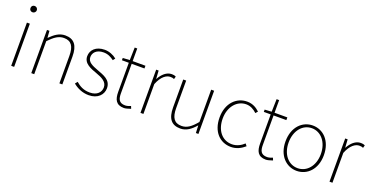

<svg xmlns="http://www.w3.org/2000/svg" viewBox="-26 -1463 4279 2201"><g transform="rotate(20 2113.0 -362.0)"><path d="M105 0H141V-527H105ZM124 -660C144 -660 163 -675 163 -698C163 -723 144 -737 124 -737C103 -737 86 -723 86 -698C86 -675 103 -660 124 -660Z M350 -527V0H386V-403C453 -472 501 -507 566 -507C656 -507 693 -450 693 -334V0H729V-339C729 -475 678 -540 570 -540C497 -540 442 -498 388 -444H386L380 -527Z M1053 13C1164 13 1225 -55 1225 -133C1225 -236 1134 -262 1050 -294C987 -318 923 -342 923 -405C923 -457 962 -507 1049 -507C1104 -507 1142 -485 1177 -459L1198 -486C1160 -518 1104 -540 1052 -540C943 -540 886 -476 886 -403C886 -312 976 -282 1056 -253C1118 -231 1188 -200 1188 -131C1188 -71 1143 -20 1055 -20C977 -20 928 -50 884 -88L861 -59C908 -20 974 13 1053 13Z M1276 -522V-494H1360V-140C1360 -48 1386 13 1484 13C1502 13 1535 4 1566 -7L1554 -37C1535 -28 1507 -20 1487 -20C1410 -20 1395 -67 1395 -135V-494H1551V-527H1395V-681H1364L1360 -527Z M1682 0H1718V-364C1759 -468 1817 -505 1864 -505C1885 -505 1894 -503 1911 -496L1920 -529C1902 -538 1887 -540 1869 -540C1806 -540 1755 -492 1720 -428H1718L1712 -527H1682Z M2012 -527V-188C2012 -51 2063 13 2171 13C2244 13 2299 -29 2352 -90H2354L2358 0H2389V-527H2353V-133C2288 -55 2239 -20 2174 -20C2085 -20 2048 -76 2048 -192V-527Z M2788 13C2856 13 2912 -18 2956 -56L2935 -83C2898 -48 2847 -20 2789 -20C2669 -20 2590 -118 2590 -262C2590 -407 2678 -507 2789 -507C2843 -507 2885 -481 2920 -448L2943 -474C2908 -507 2861 -540 2789 -540C2662 -540 2552 -439 2552 -262C2552 -88 2654 13 2788 13Z M3007 -522V-494H3091V-140C3091 -48 3117 13 3215 13C3233 13 3266 4 3297 -7L3285 -37C3266 -28 3238 -20 3218 -20C3141 -20 3126 -67 3126 -135V-494H3282V-527H3126V-681H3095L3091 -527Z M3590 13C3716 13 3824 -88 3824 -262C3824 -439 3716 -540 3590 -540C3464 -540 3356 -439 3356 -262C3356 -88 3464 13 3590 13ZM3590 -20C3478 -20 3394 -118 3394 -262C3394 -407 3478 -507 3590 -507C3702 -507 3787 -407 3787 -262C3787 -118 3702 -20 3590 -20Z M3988 0H4024V-364C4065 -468 4123 -505 4170 -505C4191 -505 4200 -503 4217 -496L4226 -529C4208 -538 4193 -540 4175 -540C4112 -540 4061 -492 4026 -428H4024L4018 -527H3988Z"/></g></svg>

Font: Kinto Sans Thin
Style: Regular
Weight: 100
Designer: Authors: Ryoko NISHIZUKA  (kana & ideographs); Paul D. Hunt (Latin, Greek & Cyrillic); Wenlong ZHANG  (bopomofo); Sandol
Foundry: Adobe Systems Incorporated, ookami Inc.
Version: Version 0.001